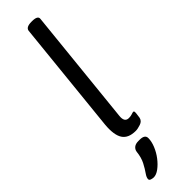

<svg xmlns="http://www.w3.org/2000/svg" viewBox="-334 -741 964 964"><g transform="rotate(-45 148.5 -258.5)"><path d="M166 6Q114 6 93.5 -25.5Q73 -57 79 -125L141 -730Q144 -752 183 -752H187Q228 -752 225 -730L161 -107Q156 -64 187 -64Q201 -64 210.5 -67.5Q220 -71 224 -71Q230 -71 230 -63Q230 -62 229.5 -53Q229 -44 226 -27Q222 -8 201 -1Q180 6 166 6ZM65 235Q58 235 48 232Q38 229 38 221Q38 209 50.5 191.5Q63 174 77 147.5Q91 121 95 83Q97 69 108 60Q119 51 139 51H148Q185 51 185 76Q185 100 173.5 128Q162 156 143.5 180Q125 204 104 219.5Q83 235 65 235Z"/></g></svg>

Font: Asap
Style: Italic
Weight: 400
Italic angle: -6°
Designer: Pablo Cosgaya
Foundry: Omnibus-Type
Version: Version 3.001; ttfautohint (v1.8.3)